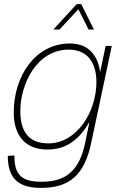

<svg xmlns="http://www.w3.org/2000/svg" viewBox="-20 -754 594 936"><path d="M240 -610H270L362 -709L412 -610H438L376 -734H354ZM180 162C318 162 391 100 424 -55L525 -530H495L468 -402C458 -482 413 -542 321 -542C151 -542 47 -382 47 -206C47 -94 102 -25 212 -25C306 -25 368 -77 416 -159L395 -57C367 77 302 132 184 132C86 132 50 100 50 4L18 6C18 120 74 162 180 162ZM216 -55C126 -55 79 -106 79 -212C79 -344 159 -512 315 -512C407 -512 450 -448 450 -354C450 -208 354 -55 216 -55Z"/></svg>

Font: Geist Thin
Style: Italic
Weight: 100
Italic angle: -12°
Designer: Basement.studio, Andrés Briganti, Mateo Zaragoza
Foundry: Basement.studio, Vercel, Andrés Briganti, Guido Ferreyra, Mateo Zaragoza
Version: Version 1.500